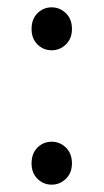

<svg xmlns="http://www.w3.org/2000/svg" viewBox="-20 -491 282 523"><path d="M121 -354Q98 -354 82 -370Q66 -386 66 -412Q66 -439 82 -455Q98 -471 121 -471Q143 -471 159.5 -455Q176 -439 176 -412Q176 -386 159.5 -370Q143 -354 121 -354ZM121 12Q98 12 82 -4Q66 -20 66 -46Q66 -73 82 -89Q98 -105 121 -105Q143 -105 159.5 -89Q176 -73 176 -46Q176 -20 159.5 -4Q143 12 121 12Z"/></svg>

Font: Assistant
Style: Regular
Weight: 400
Designer: Hebrew By Ben Nathan, Latin by Paul Hunt
Version: Version 3.000